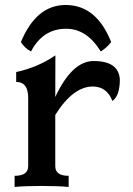

<svg xmlns="http://www.w3.org/2000/svg" viewBox="-20 -738 526 758"><path d="M251 0Q208 -3.9 144 -3.9Q80.1 -3.9 37.6 0V-43.9Q91.3 -43.9 91.3 -82V-351.6Q91.3 -414.6 43.9 -414.6V-453.6Q129.9 -472.2 198.7 -519.5L198.2 -355Q264.6 -497.1 349.6 -497.1Q448.7 -497.1 453.1 -424.3Q453.1 -359.9 423.8 -339.4Q401.9 -396.5 345.7 -396.5Q267.6 -395.5 198.2 -284.2V-82Q198.2 -43.9 251 -43.9ZM239.3 -718.3Q360.8 -718.3 418.9 -571.8Q402.8 -550.8 377.9 -534.7Q322.8 -624.5 241.2 -624.5Q148.9 -624.5 102.5 -534.7Q77.1 -548.3 62.5 -571.8Q123 -718.3 239.3 -718.3Z"/></svg>

Font: Kelvinch
Style: Bold
Weight: 700
Designer: Paul James Miller
Foundry: High-Logic / Made with FontCreator
Version: Version 3.501;March 28, 2021;FontCreator 13.0.0.2683 64-bit